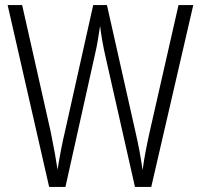

<svg xmlns="http://www.w3.org/2000/svg" viewBox="-20 -827 788 754"><path d="M739 -807H681L568 -310C557 -260 547 -212 540 -159C532 -214 524 -257 512 -309L400 -807H346L235 -310C225 -269 214 -211 206 -161C201 -196 192 -246 179 -310L67 -807H10L173 -93H237L352 -609C362 -650 367 -687 373 -725C379 -678 386 -641 394 -606L510 -93H574Z"/></svg>

Font: Noto Sans Telugu UI Condensed Light
Style: Regular
Weight: 300
Width: 3
Designer: Jelle Bosma - Monotype Design Team
Foundry: Monotype Imaging Inc.
Version: Version 2.005